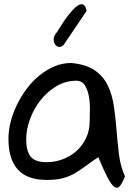

<svg xmlns="http://www.w3.org/2000/svg" viewBox="-20 -861 646 898"><path d="M439.5 -126Q402.3 -100.6 375.5 -80.6Q348.6 -60.5 323.2 -46.9Q297.9 -33.2 269 -26.4Q240.2 -19.5 198.2 -19.5Q107.4 -19.5 63.5 -67.9Q19.5 -116.2 19.5 -211.9Q19.5 -249 29.3 -289.1Q39.1 -329.1 58.1 -368.7Q77.1 -408.2 103.5 -443.8Q129.9 -479.5 163.1 -506.8Q196.3 -534.2 233.9 -550.3Q271.5 -566.4 313.5 -566.4Q383.8 -559.6 423.8 -531.7Q463.9 -503.9 484.4 -460.4Q504.9 -417 512.7 -363.8Q520.5 -310.5 524.9 -253.9Q529.3 -197.3 536.1 -140.6Q543 -84 564.5 -36.1Q551.8 -3.9 540.5 9.3Q529.3 22.5 515.6 13.7Q502 4.9 483.9 -29.3Q465.8 -63.5 439.5 -126ZM102.5 -210Q102.5 -154.3 123.5 -128.4Q144.5 -102.5 198.2 -102.5Q238.3 -102.5 274.9 -116.7Q311.5 -130.9 338.9 -155.8Q366.2 -180.7 382.8 -215.8Q399.4 -251 399.4 -293.9Q399.4 -311.5 400.4 -343.3Q401.4 -375 396.5 -406.2Q391.6 -437.5 377.9 -460.4Q364.3 -483.4 336.9 -483.4Q286.1 -483.4 243.2 -457.5Q200.2 -431.6 168.9 -391.6Q137.7 -351.6 120.1 -303.2Q102.5 -254.9 102.5 -210ZM384.8 -809.6 279.3 -653.3Q267.6 -639.6 255.9 -641.6Q244.1 -643.6 237.8 -652.8Q231.4 -662.1 231 -676.3Q230.5 -690.4 241.2 -704.1Q244.1 -707 247.6 -712.4Q251 -717.8 252 -719.7Q261.7 -735.4 274.4 -754.9Q287.1 -774.4 300.8 -791.5Q314.5 -808.6 327.6 -821.8Q340.8 -835 352.5 -839.4Q364.3 -843.8 372.6 -837.4Q380.9 -831.1 384.8 -809.6Z"/></svg>

Font: Gloria Hallelujah
Style: Regular
Weight: 400
Designer: Kimberly Geswein
Foundry: Kimberly Geswein
Version: Version 1.004 2010